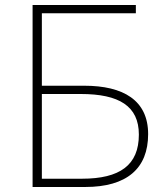

<svg xmlns="http://www.w3.org/2000/svg" viewBox="-20 -746 661 766"><path d="M110 0H320C485 0 571 -73 571 -211C571 -346 472 -404 316 -404H147V-693H522V-726H110ZM147 -33V-371H302C455 -371 534 -323 534 -209C534 -87 458 -33 307 -33Z"/></svg>

Font: Noto Sans T Chinese Thin
Style: Regular
Weight: 100
Designer: Ryoko NISHIZUKA (kana & ideographs); Paul D. Hunt (Latin, Greek & Cyrillic); Wenlong ZHANG (bopomofo); Sandoll Communica
Foundry: Adobe Systems Incorporated
Version: Version 1.000;PS 1;hotconv 1.0.78;makeotf.lib2.5.61930